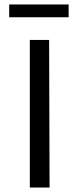

<svg xmlns="http://www.w3.org/2000/svg" viewBox="-20 -836 355 856"><path d="M21 -759V-816H286V-759ZM113 0V-658H199L201 0Z"/></svg>

Font: EauTestInfant Medium
Style: Regular
Weight: 500
Designer: Christian Thalmann (Catharsis Fonts)
Version: Version 0.001;PS 000.001;hotconv 1.0.88;makeotf.lib2.5.64775